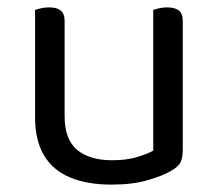

<svg xmlns="http://www.w3.org/2000/svg" viewBox="-20 -487 590 520"><path d="M75 -169V-260H155V-173Q155 -109 189 -81Q223 -53 283 -53Q323 -53 351 -61.5Q379 -70 395 -79V-260H475V-82Q475 -61 469.5 -48.5Q464 -36 443 -24Q421 -11 380 1Q339 13 282 13Q216 13 169.5 -6.5Q123 -26 99 -66.5Q75 -107 75 -169ZM475 -208H395V-460Q400 -462 410.5 -464.5Q421 -467 432 -467Q454 -467 464.5 -458.5Q475 -450 475 -430ZM155 -208H75V-460Q80 -462 90.5 -464.5Q101 -467 113 -467Q134 -467 144.5 -458.5Q155 -450 155 -430Z"/></svg>

Font: Baloo Tamma 2
Style: Regular
Weight: 400
Designer: Divya Kowshik, Shuchita Grover and Ek Type
Foundry: Ek Type
Version: Version 1.700